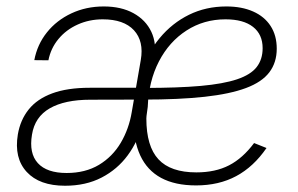

<svg xmlns="http://www.w3.org/2000/svg" viewBox="-20 -574 938 604"><path d="M184.6 10.3Q104 10.3 64 -33.2Q23.9 -76.7 36.1 -150.9Q43.9 -196.8 70.3 -229.7Q96.7 -262.7 144.3 -280.3Q191.9 -297.9 262.2 -297.9Q289.1 -297.9 314.5 -298.1Q339.8 -298.3 366.7 -298.1Q393.6 -297.9 423.8 -297.9L419.4 -260.7Q381.8 -260.7 341.6 -260.5Q301.3 -260.3 264.2 -260.3Q183.6 -260.3 136.5 -233.2Q89.4 -206.1 80.6 -150.4Q70.8 -91.8 99.1 -60.8Q127.4 -29.8 189.5 -29.8Q248.5 -29.8 291.3 -55.4Q334 -81.1 359.9 -124.8Q385.7 -168.5 394.5 -221.7L422.9 -385.3Q433.1 -444.3 401.4 -478.8Q369.6 -513.2 303.2 -513.2Q260.7 -513.2 224.4 -496.8Q188 -480.5 163.8 -451.2Q139.6 -421.9 132.3 -384.3L87.9 -384.8Q97.2 -434.1 127.7 -472.2Q158.2 -510.3 204.6 -532Q251 -553.7 306.2 -553.7Q361.3 -553.7 399.9 -532.5Q438.5 -511.2 456.1 -473.9Q473.6 -436.5 465.3 -387.7L431.6 -188L428.7 -186Q414.6 -129.9 381.8 -85.4Q349.1 -41 299.6 -15.4Q250 10.3 184.6 10.3ZM596.7 9.3Q530.8 9.3 486.8 -14.4Q442.9 -38.1 421.1 -85.2Q399.4 -132.3 399.4 -202.1Q399.4 -278.3 421.1 -342.5Q442.9 -406.7 482.2 -454.1Q521.5 -501.5 574.7 -527.6Q627.9 -553.7 691.9 -553.7Q740.7 -553.7 776.4 -537.8Q812 -522 831.3 -492.2Q850.6 -462.4 850.6 -420.9Q850.6 -377.4 827.4 -346.7Q804.2 -315.9 753.9 -297.1Q703.6 -278.3 623.8 -269.5Q543.9 -260.7 430.2 -260.7L434.1 -297.4Q539.6 -297.4 611.1 -303.7Q682.6 -310.1 725.6 -324.5Q768.6 -338.9 787.4 -363Q806.2 -387.2 806.2 -422.4Q806.2 -465.8 775.9 -489.5Q745.6 -513.2 689.5 -513.2Q621.1 -513.2 566.7 -478Q512.2 -442.9 480 -380.9Q447.8 -318.8 444.8 -237.8Q443.4 -227.1 442.4 -220.2Q441.4 -213.4 440.9 -209.2Q440.4 -205.1 440.4 -201.2Q440.4 -113.8 478.5 -72.8Q516.6 -31.7 597.7 -31.7Q657.7 -31.7 700.7 -54Q743.7 -76.2 779.3 -124L818.4 -108.4Q777.8 -49.3 723.1 -20Q668.5 9.3 596.7 9.3Z"/></svg>

Font: Inter 16pt ExtraLight
Style: Italic
Weight: 250
Italic angle: -9.3988°
Version: Version 4.001;git-66647c0bb